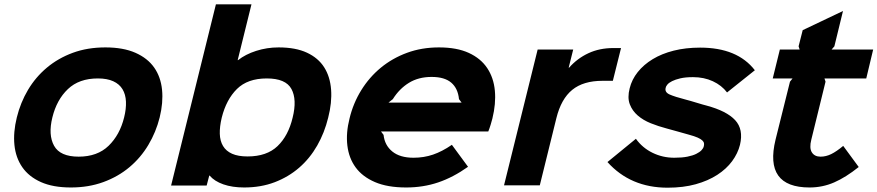

<svg xmlns="http://www.w3.org/2000/svg" viewBox="-20 -860 4072 891"><path d="M721 -315Q704 -247 668.5 -187.5Q633 -128 580.5 -84Q528 -40 459.5 -15Q391 10 309 10Q226 10 170 -15Q114 -40 83.5 -84Q53 -128 47 -187Q41 -246 58 -315Q75 -384 110 -443Q145 -502 197.5 -546Q250 -590 318 -615Q386 -640 469 -640Q552 -640 608.5 -615Q665 -590 695.5 -546.5Q726 -503 732 -443.5Q738 -384 721 -315ZM556 -315Q566 -355 564.5 -388.5Q563 -422 548.5 -446Q534 -470 505.5 -483Q477 -496 434 -496Q347 -496 295 -446.5Q243 -397 223 -315Q203 -234 231 -183.5Q259 -133 345 -133Q432 -133 484 -183.5Q536 -234 556 -315Z M1503 -314Q1486 -244 1452 -184.5Q1418 -125 1368.5 -82Q1319 -39 1255 -14.5Q1191 10 1113 10Q1058 10 1016.5 -4.5Q975 -19 953 -45H951L939 1H774L982 -840H1147L1083 -581H1085Q1119 -608 1169 -624Q1219 -640 1273 -640Q1352 -640 1404.5 -615.5Q1457 -591 1484.5 -547.5Q1512 -504 1516.5 -444Q1521 -384 1503 -314ZM1338 -314Q1359 -398 1332.5 -447Q1306 -496 1218 -496Q1129 -496 1079.5 -447Q1030 -398 1009 -314Q999 -272 1000 -239Q1001 -206 1015 -182.5Q1029 -159 1057 -146.5Q1085 -134 1129 -134Q1218 -134 1268 -182Q1318 -230 1338 -314Z M2265 -310Q2262 -298 2257 -281.5Q2252 -265 2246 -250H1748L1760 -234Q1765 -186 1800.5 -157Q1836 -128 1899 -128Q1947 -128 1989.5 -142.5Q2032 -157 2077 -188L2152 -86Q2083 -37 2013.5 -13.5Q1944 10 1865 10Q1778 10 1720 -15Q1662 -40 1630.5 -83Q1599 -126 1592 -184.5Q1585 -243 1602 -310Q1619 -381 1656.5 -441.5Q1694 -502 1747.5 -546Q1801 -590 1869 -615Q1937 -640 2017 -640Q2100 -640 2155.5 -614.5Q2211 -589 2241 -544Q2271 -499 2276.5 -439Q2282 -379 2265 -310ZM2122 -384 2110 -400Q2105 -450 2074 -476.5Q2043 -503 1983 -503Q1922 -503 1877.5 -475.5Q1833 -448 1803 -400L1783 -384Z M2824 -485H2776Q2687 -485 2635.5 -443Q2584 -401 2562 -312L2485 0H2319L2475 -630H2640L2619 -546H2621Q2659 -589 2710.5 -613Q2762 -637 2826 -637H2862Z M3414 -188Q3404 -148 3377.5 -112Q3351 -76 3308.5 -48.5Q3266 -21 3208.5 -5Q3151 11 3078 11Q2906 11 2799 -108L2931 -216Q2961 -174 3008 -151Q3055 -128 3109 -128Q3145 -128 3170 -133Q3195 -138 3211 -146Q3227 -154 3235.5 -163Q3244 -172 3246 -181Q3248 -188 3247 -195Q3246 -202 3239 -208.5Q3232 -215 3217.5 -221.5Q3203 -228 3177 -235Q3172 -236 3157.5 -240.5Q3143 -245 3125.5 -249.5Q3108 -254 3093 -258.5Q3078 -263 3073 -264Q3035 -274 3000 -288Q2965 -302 2939.5 -324Q2914 -346 2902.5 -376.5Q2891 -407 2902 -450Q2912 -491 2939.5 -525.5Q2967 -560 3009 -585.5Q3051 -611 3106.5 -625Q3162 -639 3229 -639Q3402 -639 3483 -534L3354 -431Q3329 -464 3288 -483Q3247 -502 3196 -502Q3161 -502 3137.5 -496.5Q3114 -491 3099 -483.5Q3084 -476 3077 -467.5Q3070 -459 3069 -452Q3064 -432 3087.5 -421.5Q3111 -411 3165 -397Q3170 -396 3183.5 -392Q3197 -388 3212 -383.5Q3227 -379 3240.5 -375Q3254 -371 3259 -370Q3352 -345 3391.5 -302.5Q3431 -260 3414 -188Z M3965 -85Q3905 -37 3851 -13.5Q3797 10 3737 10Q3525 10 3579 -212L3646 -481L3658 -496H3566L3599 -630H3691L3686 -645L3705 -720L3892 -809L3852 -645L3839 -630H4032L4000 -496H3806L3811 -481L3745 -212Q3735 -173 3747.5 -153Q3760 -133 3788 -133Q3813 -133 3837.5 -145Q3862 -157 3893 -183Z"/></svg>

Font: TypoPRO Sinkin Sans
Style: 700 Bold Italic
Weight: 700
Italic angle: -112°
Designer: Keith Bates
Foundry: K-Type
Version: Sinkin Sans (version 1.0)  by Keith Bates   •   © 2014   www